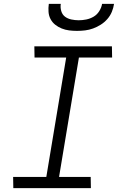

<svg xmlns="http://www.w3.org/2000/svg" viewBox="-20 -975 640 995"><path d="M451 0H49L48 -58H220L323 -677H159L158 -735H560L561 -677H389L286 -58H450ZM379 -815Q358 -815 338 -817.5Q318 -820 299.5 -827.5Q281 -835 266 -847Q251 -859 242 -876Q233 -893 231.5 -913.5Q230 -934 233 -955H295Q292 -936 297.5 -917.5Q303 -899 317 -888.5Q331 -878 350 -874Q369 -870 388 -870Q407 -870 427 -874Q447 -878 465 -888.5Q483 -899 494.5 -917.5Q506 -936 509 -955H571Q568 -934 559.5 -913.5Q551 -893 536 -876Q521 -859 502 -847Q483 -835 462.5 -827.5Q442 -820 421 -817.5Q400 -815 379 -815Z"/></svg>

Font: Iosevka Light Extended Oblique
Style: Regular
Weight: 300
Width: 7
Italic angle: -9°
Monospace: yes
Designer: Belleve Invis
Foundry: Belleve Invis
Version: Version 32.5.0; ttfautohint (v1.8.4)